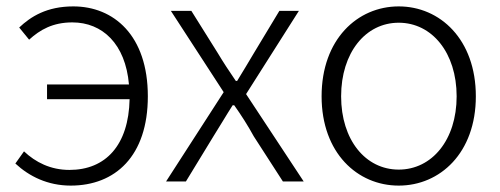

<svg xmlns="http://www.w3.org/2000/svg" viewBox="-20 -567 1563 600"><path d="M71 -443C105 -474 145 -497 206 -497C300 -497 372 -430 383 -303H127V-257H385C382 -113 310 -36 197 -36C138 -36 91 -60 55 -94L28 -56C71 -16 129 13 201 13C340 13 442 -79 442 -266C442 -457 335 -547 209 -547C126 -547 76 -515 40 -481Z M499 0H561L647 -141C668 -174 687 -207 707 -238H712C734 -207 755 -174 773 -141L864 0H929L749 -273L914 -533H853L774 -402C756 -372 739 -343 721 -314H717C697 -343 678 -372 660 -402L578 -533H514L679 -279Z M1226 13C1355 13 1467 -89 1467 -266C1467 -444 1355 -547 1226 -547C1097 -547 985 -444 985 -266C985 -89 1097 13 1226 13ZM1226 -37C1122 -37 1046 -130 1046 -266C1046 -402 1122 -496 1226 -496C1330 -496 1407 -402 1407 -266C1407 -130 1330 -37 1226 -37Z"/></svg>

Font: Source Han Sans SC Light
Style: Regular
Weight: 300
Designer: Ryoko NISHIZUKA (kana & ideographs); Paul D. Hunt (Latin, Greek & Cyrillic); Wenlong ZHANG (bopomofo); Sandoll Communica
Foundry: Adobe Systems Incorporated
Version: Version 1.004;PS 1.004;hotconv 1.0.82;makeotf.lib2.5.63406